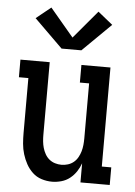

<svg xmlns="http://www.w3.org/2000/svg" viewBox="-55 -819 610 869"><g transform="rotate(5 250.0 -384.5)"><path d="M214 8Q190 8 166.5 0.5Q143 -7 125.5 -23.5Q108 -40 96.5 -61Q85 -82 78 -105Q71 -128 69 -152Q67 -176 67 -200V-450H24V-530H157V-200Q157 -185 158.5 -170Q160 -155 164 -141Q168 -127 175.5 -113.5Q183 -100 194.5 -90.5Q206 -81 220.5 -76.5Q235 -72 250 -72Q265 -72 279.5 -76.5Q294 -81 305.5 -90.5Q317 -100 324.5 -113.5Q332 -127 336 -141Q340 -155 341.5 -170Q343 -185 343 -200V-450H301V-530H433V-80H476V0H343V-87Q336 -67 324 -49Q312 -31 295 -17.5Q278 -4 256.5 2Q235 8 214 8ZM205 -596 76 -723 143 -777 250 -650 357 -777 424 -723 295 -596Z"/></g></svg>

Font: Iosevka Slab Medium
Style: Regular
Weight: 500
Monospace: yes
Designer: Belleve Invis
Foundry: Belleve Invis
Version: Version 11.1.1; ttfautohint (v1.8.3)